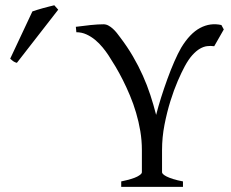

<svg xmlns="http://www.w3.org/2000/svg" viewBox="-20 -724 897 744"><path d="M810.1 -544.9Q796.4 -546.9 782.7 -545.2Q769 -543.5 754.9 -535.4Q740.7 -527.3 725.8 -511Q710.9 -494.6 695.8 -466.8Q684.1 -445.3 668.9 -410.4Q653.8 -375.5 640.4 -332.5Q627 -289.6 617.4 -240.7Q607.9 -191.9 607.9 -142.1V-56.2Q607.9 -53.2 612.1 -49.1Q616.2 -44.9 625.7 -40Q635.3 -35.2 650.6 -30.3Q666 -25.4 689 -21V0H449.7V-21Q494.1 -30.3 512 -39.8Q529.8 -49.3 529.8 -56.2V-142.1Q529.8 -179.7 523.7 -216.1Q517.6 -252.4 507.3 -287.1Q497.1 -321.8 483.6 -353.8Q470.2 -385.7 456.1 -413.8Q441.9 -441.9 427.5 -466.1Q413.1 -490.2 400.9 -508.8Q391.1 -523.9 377.9 -540Q364.7 -556.2 348.9 -569.3Q333 -582.5 314.7 -590.8Q296.4 -599.1 275.9 -599.1L273.9 -620.1Q302.7 -624 331.5 -627Q360.4 -629.9 380.9 -629.9Q391.1 -629.9 400.1 -625Q409.2 -620.1 417.2 -612.8Q425.3 -605.5 432.6 -596.4Q439.9 -587.4 445.8 -579.1Q473.6 -542.5 495.1 -505.6Q516.6 -468.8 533.4 -431.2Q550.3 -393.6 562.7 -355.5Q575.2 -317.4 585 -278.8Q592.8 -309.6 604.2 -345.9Q615.7 -382.3 628.7 -418Q641.6 -453.6 655.5 -485.4Q669.4 -517.1 682.1 -539.1Q715.8 -594.7 755.4 -615.7Q794.9 -636.7 837.9 -627L847.2 -609.9ZM45.4 -480.5Q41.5 -481.4 38.6 -482.7Q35.6 -483.9 32.7 -485.8Q29.8 -487.8 26.9 -490.2Q23.9 -492.7 19.5 -496.6L105.5 -679.7Q113.3 -682.6 124 -685.8Q134.8 -689 146.5 -692.4Q158.2 -695.8 169.7 -698.5Q181.2 -701.2 190.4 -703.6L205.6 -686.5Z"/></svg>

Font: Gentium Unicode
Style: Regular
Weight: 400
Version: Version 1.009